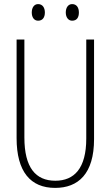

<svg xmlns="http://www.w3.org/2000/svg" viewBox="-20 -907 540 937"><path d="M332 -806C355 -806 365 -822 365 -846C365 -870 354 -887 332 -887C313 -887 301 -870 301 -846C301 -823 313 -806 332 -806ZM166 -806C188 -806 199 -822 199 -846C199 -869 188 -887 166 -887C146 -887 135 -869 135 -846C135 -823 146 -806 166 -806ZM249 10C362 10 439 -59 439 -228V-714H401V-231C401 -85 342 -25 250 -25C154 -25 99 -89 99 -236V-714H61V-233C61 -69 129 10 249 10Z"/></svg>

Font: Noto Sans Mono ExtraCondensed ExtraLight
Style: Regular
Weight: 200
Width: 2
Designer: Monotype Design Team
Foundry: Monotype Imaging Inc.
Version: Version 2.014